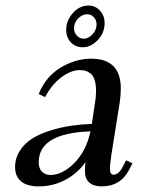

<svg xmlns="http://www.w3.org/2000/svg" viewBox="-20 -663 515 690"><path d="M34.2 -62Q34.2 -95.2 52 -122.3Q69.8 -149.4 97.7 -166.3Q125.5 -183.1 163.1 -194.6Q200.7 -206.1 236.6 -211.2Q272.5 -216.3 310.1 -217.8L320.8 -290Q325.2 -315.4 325.2 -334Q325.2 -358.9 320.1 -375.2Q314.9 -391.6 305.4 -398.9Q295.9 -406.2 287.1 -408.7Q278.3 -411.1 266.1 -411.1Q234.9 -411.1 200.2 -385Q165.5 -358.9 142.1 -314L119.1 -325.2Q145 -388.7 198.5 -420.4Q252 -452.1 307.1 -452.1Q414.1 -452.1 414.1 -345.2Q414.1 -320.3 410.2 -294.9L379.9 -104Q375 -68.8 375 -58.1Q375 -35.2 388.2 -35.2Q406.7 -35.2 421.9 -64.9L433.1 -86.9L456.1 -76.2L444.8 -54.2Q413.6 6.8 345.2 6.8Q316.4 6.8 300.8 -7.1Q285.2 -21 285.2 -47.9Q285.2 -60.5 287.1 -80.1Q257.8 -39.1 213.6 -16.1Q169.4 6.8 120.1 6.8Q75.7 6.8 54.9 -12Q34.2 -30.8 34.2 -62ZM119.1 -80.1Q119.1 -57.1 130.9 -45.7Q142.6 -34.2 161.1 -34.2Q204.6 -34.2 247.3 -77.4Q290 -120.6 305.2 -190.9Q119.1 -184.6 119.1 -80.1ZM217.8 -556.2Q217.8 -588.9 241.7 -616Q265.6 -643.1 297.9 -643.1Q322.3 -643.1 339.1 -625Q356 -606.9 356 -580.1Q356 -544.9 331.3 -519Q306.6 -493.2 277.8 -493.2Q251 -493.2 234.4 -511Q217.8 -528.8 217.8 -556.2ZM246.1 -561Q246.1 -545.9 256.3 -534.9Q266.6 -523.9 280.8 -523.9Q297.9 -523.9 312.5 -539.8Q327.1 -555.7 327.1 -575.2Q327.1 -590.3 317.4 -601.1Q307.6 -611.8 293 -611.8Q275.9 -611.8 261 -596.9Q246.1 -582 246.1 -561Z"/></svg>

Font: Dihjauti S
Style: Bold Italic
Weight: 700
Italic angle: -9°
Designer: T. Christopher White
Version: Version 3.0.0